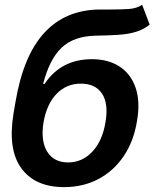

<svg xmlns="http://www.w3.org/2000/svg" viewBox="-20 -767 642 798"><path d="M570.8 -747.1 602.1 -664.6Q575.2 -643.6 543.9 -634.3Q512.7 -625 472.7 -622.3Q432.6 -619.6 377.9 -618.7Q286.1 -616.7 235.8 -568.6Q185.5 -520.5 159.2 -418H165Q233.9 -521 361.8 -521Q429.7 -521 476.6 -490.7Q523.4 -460.4 543.5 -402.8Q563.5 -345.2 549.3 -263.2Q535.6 -179.2 493.9 -117.7Q452.1 -56.2 388.7 -22.7Q325.2 10.7 246.1 10.7Q126.5 10.7 69.1 -67.1Q11.7 -145 36.1 -294.9L44.4 -343.3Q76.7 -535.6 164.1 -630.6Q251.5 -725.6 392.6 -727.5Q405.8 -727.5 417.7 -727.5Q429.7 -727.5 440.9 -727.5Q483.9 -727.5 515.9 -729.7Q547.9 -731.9 570.8 -747.1ZM263.2 -91.8Q322.8 -92.3 364.5 -137.5Q406.2 -182.6 418.5 -259.8Q431.6 -335.9 404.1 -377.7Q376.5 -419.4 316.4 -419.4Q256.8 -419.4 215.8 -377.7Q174.8 -335.9 161.1 -259.8Q148.4 -183.1 175.5 -137.7Q202.6 -92.3 263.2 -91.8Z"/></svg>

Font: Inter Display Semi Bold
Style: Italic
Weight: 600
Italic angle: -9.39999°
Designer: Rasmus Andersson
Foundry: rsms
Version: Version 4.000;git-4fc901f